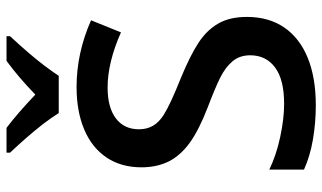

<svg xmlns="http://www.w3.org/2000/svg" viewBox="-220 -759 989 589"><g transform="rotate(-90 274.5 -464.5)"><path d="M48.8 -26.4V-132.8Q93.3 -111.3 148.9 -99.4Q204.6 -87.4 251 -87.4Q324.7 -87.4 362.1 -115.2Q399.4 -143.1 399.4 -191.4Q399.4 -224.1 380.6 -246.1Q361.8 -268.1 330.3 -283.7Q298.8 -299.3 239.7 -321.8Q171.4 -348.1 132.3 -376Q93.3 -403.8 74.2 -440.4Q55.7 -477.5 55.7 -524.9Q55.7 -587.4 85.9 -632.3Q116.2 -677.2 171.9 -700.7Q227.5 -724.1 302.2 -724.1Q406.2 -724.1 506.8 -679.7L469.7 -587.9Q377.4 -628.9 300.3 -628.9Q239.3 -628.9 205.8 -603.5Q172.4 -578.1 172.4 -532.7Q172.4 -508.8 182.9 -490.2Q193.4 -471.7 216.3 -457Q249.5 -436 330.6 -403.8Q397.9 -376 437 -350.6Q476.1 -325.2 496.6 -289.8Q517.1 -254.4 517.1 -201.7Q517.1 -134.3 484.6 -86.9Q452.1 -39.6 391.4 -14.9Q330.6 9.8 246.1 9.8Q192.4 9.8 141.1 1Q89.8 -7.8 48.8 -26.4ZM188 -827.6Q148.4 -877.9 100.6 -928.2V-939H176.8Q220.7 -905.8 278.8 -850.6Q332 -902.3 382.3 -939H458V-928.2Q403.3 -869.6 367.2 -822.3Q346.2 -793.9 336.4 -778.8H222.2Q209 -799.8 188 -827.6Z"/></g></svg>

Font: Viking Open Sans Light
Style: Bold
Weight: 600
Foundry: Ascender Corporation
Version: Version 2.001